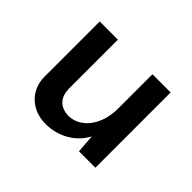

<svg xmlns="http://www.w3.org/2000/svg" viewBox="-101 -578 754 754"><g transform="rotate(45 276.0 -200.5)"><path d="M213 17C287 17 348 -22 376 -77L382 0H473V-418H372V-227C372 -136 321 -69 253 -69C204 -71 182 -100 180 -144V-418H79V-108C81 -35 136 17 213 17Z"/></g></svg>

Font: Reem Kufi
Style: Regular
Weight: 400
Designer: Khaled Hosny
Version: Version 0.007